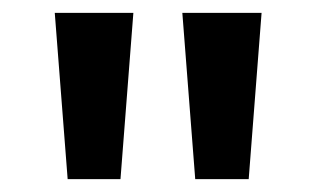

<svg xmlns="http://www.w3.org/2000/svg" viewBox="-20 -734 491 298"><path d="M187 -714 167 -456H85L65 -714ZM386 -714 366 -456H283L263 -714Z"/></svg>

Font: Noto Sans NKo Unjoined SemiBold
Style: Regular
Weight: 600
Designer: Monotype Design Team
Foundry: Monotype Imaging Inc.
Version: Version 2.004